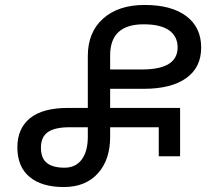

<svg xmlns="http://www.w3.org/2000/svg" viewBox="-20 -744 881 774"><path d="M237 10Q148 10 99 -31Q50 -72 50 -150Q50 -226 101 -267.5Q152 -309 255 -309H334V-518Q334 -614 395.5 -669Q457 -724 563 -724Q671 -724 731 -679Q791 -634 791 -552Q791 -472 730.5 -429Q670 -386 560 -386H424V-309H706V-114H620V-231H424V-192Q424 -100 374.5 -45Q325 10 237 10ZM424 -464H553Q696 -464 696 -553Q696 -597 662 -621.5Q628 -646 559 -646Q424 -646 424 -521ZM240 -68Q285 -68 309.5 -101Q334 -134 334 -192V-231H261Q201 -231 173 -211.5Q145 -192 145 -149Q145 -106 169 -87Q193 -68 240 -68Z"/></svg>

Font: Go Noto Kurrent-Regular
Style: Regular
Weight: 400
Designer: Monotype Design Team
Foundry: Monotype Imaging Inc.
Version: Version 2.012; ttfautohint (v1.8.4.7-5d5b)